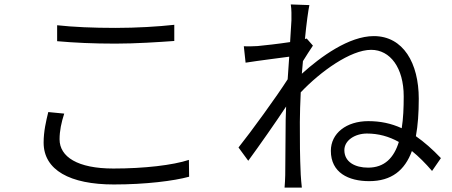

<svg xmlns="http://www.w3.org/2000/svg" viewBox="-20 -811 2040 867"><path d="M238 -697V-625C316 -618 401 -614 501 -614C593 -614 699 -621 767 -626V-699C695 -691 597 -685 501 -685C401 -685 310 -689 238 -697ZM270 -298 198 -305C188 -264 177 -218 177 -167C177 -43 296 22 494 22C637 22 765 6 834 -13L833 -89C760 -65 631 -50 492 -50C330 -50 249 -103 249 -182C249 -220 257 -258 270 -298Z M1296 -719 1290 -621C1238 -613 1175 -606 1143 -603C1120 -602 1102 -601 1081 -602L1089 -528C1153 -538 1242 -549 1286 -555L1279 -453C1230 -376 1113 -215 1057 -145L1101 -85C1153 -156 1223 -256 1272 -330L1270 -271C1269 -164 1269 -117 1268 -20C1268 -4 1266 23 1265 36H1343C1341 18 1339 -5 1338 -22C1334 -110 1334 -167 1334 -260C1334 -300 1336 -346 1338 -394C1427 -488 1563 -586 1656 -586C1742 -586 1803 -505 1803 -376C1803 -324 1801 -275 1794 -232C1746 -254 1697 -264 1643 -264C1544 -264 1474 -209 1474 -130C1474 -31 1554 7 1647 7C1748 7 1808 -42 1840 -129C1871 -104 1901 -74 1931 -39L1971 -97C1932 -138 1895 -170 1858 -196C1867 -245 1871 -301 1871 -365C1871 -526 1801 -648 1668 -648C1556 -648 1428 -555 1343 -478L1348 -535C1363 -559 1380 -586 1393 -605L1365 -637L1357 -635C1364 -707 1372 -764 1377 -788L1293 -791C1297 -767 1296 -741 1296 -719ZM1781 -170C1759 -99 1717 -54 1642 -54C1584 -54 1535 -79 1535 -133C1535 -178 1584 -208 1637 -208C1689 -208 1736 -195 1781 -170Z"/></svg>

Font: ChiuKong Gothic CL Normal
Style: Regular
Weight: 350
Designer: Ryoko NISHIZUKA 西塚涼子 (kana, bopomofo & ideographs); Paul D. Hunt (Latin, Greek & Cyrillic); Sandoll Communications 산돌커뮤니
Foundry: Adobe
Version: Version 1.300